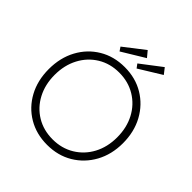

<svg xmlns="http://www.w3.org/2000/svg" viewBox="-232 -1071 1257 1257"><g transform="rotate(45 396.0 -442.5)"><path d="M396 10Q296 10 218.5 -36Q141 -82 97 -163Q53 -244 53 -349Q53 -454 97 -535.5Q141 -617 218.5 -663.5Q296 -710 396 -710Q496 -710 573.5 -663.5Q651 -617 695.5 -535.5Q740 -454 740 -349Q740 -245 695.5 -164Q651 -83 573.5 -36.5Q496 10 396 10ZM396 -41Q480 -41 546 -81Q612 -121 649 -190.5Q686 -260 686 -349Q686 -439 649 -509Q612 -579 546 -619Q480 -659 396 -659Q312 -659 246.5 -619Q181 -579 144 -509Q107 -439 107 -349Q107 -260 144 -190Q181 -120 246.5 -80.5Q312 -41 396 -41ZM299 -758 281 -785 423 -895 457 -854ZM457 -758 437 -785 581 -895 613 -854Z"/></g></svg>

Font: Readex Pro ExtraLight
Style: Regular
Weight: 200
Designer: Bonnie Shaver-Troup, Thomas Jockin
Foundry: Lexend
Version: Version 1.203; ttfautohint (v1.8.3)